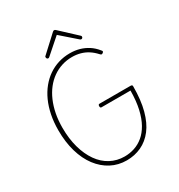

<svg xmlns="http://www.w3.org/2000/svg" viewBox="-281 -1434 1522 1636"><g transform="rotate(-30 480.5 -616.5)"><path d="M484 19Q401 19 331.5 -17.5Q262 -54 211 -121.5Q160 -189 132.5 -284Q105 -379 105 -495Q105 -574 119 -643.5Q133 -713 159 -770.5Q185 -828 222 -873.5Q259 -919 305 -950.5Q351 -982 404.5 -998.5Q458 -1015 517 -1015Q568 -1015 611.5 -1002.5Q655 -990 693 -965.5Q731 -941 762 -902Q770 -894 770 -888Q770 -882 761 -876Q753 -870 747.5 -871Q742 -872 734 -881Q704 -914 670.5 -935.5Q637 -957 598.5 -967.5Q560 -978 517 -978Q464 -978 415.5 -962.5Q367 -947 325.5 -917.5Q284 -888 251 -846Q218 -804 194.5 -750Q171 -696 158.5 -632.5Q146 -569 146 -495Q146 -388 170.5 -300.5Q195 -213 239.5 -149.5Q284 -86 347 -52.5Q410 -19 484 -19Q535 -19 582 -34.5Q629 -50 669.5 -83.5Q710 -117 740.5 -171Q771 -225 788.5 -301.5Q806 -378 807 -481H521Q516 -481 512.5 -485Q509 -489 509 -498Q509 -508 512.5 -512Q516 -516 521 -516H826Q837 -516 841 -512.5Q845 -509 845 -502Q845 -366 818.5 -267.5Q792 -169 743.5 -106Q695 -43 628.5 -12Q562 19 484 19ZM338 -1069Q331 -1069 326.5 -1074.5Q322 -1080 322 -1087Q322 -1090 322.5 -1093Q323 -1096 327 -1099L484 -1244Q489 -1249 492.5 -1250.5Q496 -1252 500 -1252Q504 -1252 507.5 -1250.5Q511 -1249 516 -1244L674 -1097Q677 -1095 678 -1092Q679 -1089 679 -1086Q679 -1079 674.5 -1074Q670 -1069 663 -1069Q659 -1069 656 -1070.5Q653 -1072 650 -1075L500 -1206L351 -1075Q348 -1072 344.5 -1070.5Q341 -1069 338 -1069Z"/></g></svg>

Font: Playwrite NG Modern Thin
Style: Regular
Weight: 250
Designer: Veronika Burian, José Scaglione
Foundry: TypeTogether
Version: Version 1.002